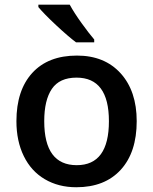

<svg xmlns="http://www.w3.org/2000/svg" viewBox="-20 -786 651 816"><path d="M561 -271Q561 -138.7 493.2 -64.5Q425.3 9.8 304.2 9.8Q228.5 9.8 170.4 -24.4Q112.3 -58.6 81.1 -122.6Q49.8 -186.5 49.8 -271Q49.8 -402.3 117.2 -476.1Q184.6 -549.8 307.1 -549.8Q424.3 -549.8 492.7 -474.4Q561 -398.9 561 -271ZM168 -271Q168 -84 306.2 -84Q442.9 -84 442.9 -271Q442.9 -456.1 305.2 -456.1Q232.9 -456.1 200.4 -408.2Q168 -360.4 168 -271ZM303.2 -606Q269.5 -631.3 218 -679.4Q166.5 -727.5 143.1 -755.9V-766.1H276.4Q294.9 -731.9 326.9 -687.5Q358.9 -643.1 380.4 -618.2V-606Z"/></svg>

Font: f1_44652          
Style: Regular
Weight: 600
Foundry: Ascender Corporation
Version: Version 1.10